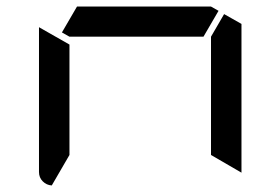

<svg xmlns="http://www.w3.org/2000/svg" viewBox="-20 -566 856 586"><path d="M647 -533 601 -454H192L169 -467L215 -546H624ZM664 -523 717 -493V-41V-39L624 -93V-454ZM138 0Q122 -1 110.5 -12.5Q99 -24 99 -41V-483L192 -430V-93Z"/></svg>

Font: DSEG7 Modern
Style: Regular
Weight: 400
Designer: Keshikan(Twitter:@keshinomi_88pro)
Version: Version 0.46